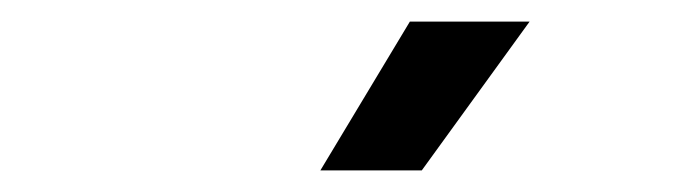

<svg xmlns="http://www.w3.org/2000/svg" viewBox="-20 -734 640 178"><path d="M277 -576H371L471 -714H360Z"/></svg>

Font: Hibana 45 SubMedium
Style: Regular
Weight: 500
Width: 6
Designer: pygmalion
Foundry: ybstudio
Version: Version 2021.007;FEAKit 1.0